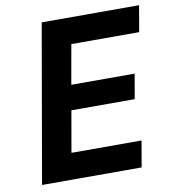

<svg xmlns="http://www.w3.org/2000/svg" viewBox="-79 -769 753 839"><g transform="rotate(-10 297.0 -350.0)"><path d="M40 0H482L502 -116H191L223 -299H504L523 -409H242L273 -584H574L594 -700H162Z"/></g></svg>

Font: Fixel Display 20240404 SemiBold
Style: Italic
Weight: 600
Italic angle: -10°
Designer: AlfaBravo + MacPaw
Foundry: Kyrylo Tkachov, Marchela Mozhyna, Serhii Makarenko, Maria Weinstein, Zakhar Kryvoshyya
Version: Version 1.211;Glyphs 3.2 (3225)